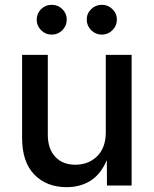

<svg xmlns="http://www.w3.org/2000/svg" viewBox="-20 -775 642 802"><path d="M258.3 6.8Q174.8 6.8 123.5 -45.7Q72.3 -98.1 72.3 -199.2V-545.9H179.7V-212.4Q179.7 -153.3 210.7 -120.1Q241.7 -86.9 294.9 -86.9Q349.6 -86.9 385.7 -122.3Q421.9 -157.7 421.9 -222.7V-545.9H529.8V0H426.8L426.3 -106Q400.4 -46.4 357.7 -19.8Q314.9 6.8 258.3 6.8ZM196.3 -630.4Q169.9 -630.4 151.6 -648.9Q133.3 -667.5 133.3 -692.9Q133.3 -718.8 151.6 -736.8Q169.9 -754.9 196.3 -754.9Q222.2 -754.9 240.5 -736.8Q258.8 -718.8 258.8 -692.9Q258.8 -667.5 240.5 -648.9Q222.2 -630.4 196.3 -630.4ZM405.3 -630.4Q379.4 -630.4 360.8 -648.9Q342.3 -667.5 342.3 -692.9Q342.3 -718.8 360.8 -736.8Q379.4 -754.9 405.3 -754.9Q431.2 -754.9 449.7 -736.8Q468.3 -718.8 468.3 -692.9Q468.3 -667.5 449.7 -648.9Q431.2 -630.4 405.3 -630.4Z"/></svg>

Font: Inter Medium
Style: Regular
Weight: 500
Designer: Rasmus Andersson
Foundry: rsms
Version: Version 4.001;git-9221beed3